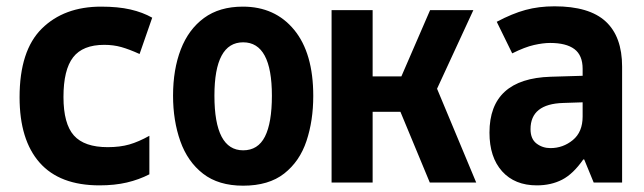

<svg xmlns="http://www.w3.org/2000/svg" viewBox="-20 -578 2040 608"><path d="M295 9Q169 9 105.5 -63Q42 -135 42 -270Q42 -418 112.5 -487.5Q183 -557 300 -557Q354 -557 393 -548Q432 -539 462 -522L422 -407Q389 -422 364 -429Q339 -436 310 -436Q242 -436 211.5 -396.5Q181 -357 181 -271Q181 -186 214 -149Q247 -112 321 -112Q360 -112 389.5 -120.5Q419 -129 453 -148V-26Q420 -9 381.5 0Q343 9 295 9Z M750 10Q672 10 623 -28Q574 -66 551 -131Q528 -196 528 -275Q528 -358 552.5 -421.5Q577 -485 626 -521Q675 -557 749 -557Q851 -557 911.5 -483.5Q972 -410 972 -274Q972 -196 950.5 -131.5Q929 -67 880 -28.5Q831 10 750 10ZM750 -102Q797 -102 819 -145.5Q841 -189 841 -275Q841 -444 750 -444Q659 -444 659 -275Q659 -102 750 -102Z M1030 0V-546H1160V-336H1251L1342 -546H1479L1364 -297L1488 0H1341L1248 -224H1160V0Z M1680 9Q1610 9 1570 -35.5Q1530 -80 1530 -158Q1530 -329 1724 -335L1825 -338V-360Q1825 -403 1799 -422.5Q1773 -442 1722 -442Q1700 -442 1671 -435.5Q1642 -429 1602 -409L1553 -509Q1602 -535 1644 -546.5Q1686 -558 1736 -558Q1846 -558 1898 -510Q1950 -462 1950 -367V0H1860L1830 -73H1827Q1795 -27 1760 -9Q1725 9 1680 9ZM1723 -109Q1763 -109 1794 -134.5Q1825 -160 1825 -209V-254L1764 -252Q1660 -249 1660 -169Q1660 -138 1679 -123.5Q1698 -109 1723 -109Z"/></svg>

Font: Noto Sans Mono ExtraCondensed
Style: Bold
Weight: 700
Width: 2
Designer: Monotype Design Team
Foundry: Monotype Imaging Inc.
Version: Version 2.014